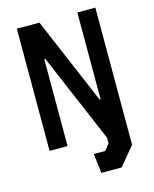

<svg xmlns="http://www.w3.org/2000/svg" viewBox="-134 -819 889 1108"><g transform="rotate(-15 310.0 -265.0)"><path d="M453 200 544.5 89V-730H437V-211.5H431L210.5 -730H75.5V0H183V-519.5H189L415.5 12.5V46L385.5 83.5H317.5L331 200Z"/></g></svg>

Font: Monaspace Krypton SemiBold
Style: Regular
Weight: 600
Designer: Riley Cran & the Lettermatic Team
Foundry: Lettermatic
Version: Version 1.200 (Monaspace Krypton)